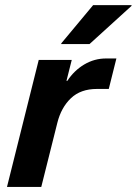

<svg xmlns="http://www.w3.org/2000/svg" viewBox="-20 -736 538 756"><path d="M7.5 0 132.5 -500H262.5L241.7 -417.5H245Q271.7 -458.3 311.7 -482.1Q351.7 -505.8 397.5 -505.8H438.3L408.3 -385.8H361.7Q297.5 -385.8 259.2 -349.2Q220.8 -312.5 205.8 -252.5L142.5 0ZM220.8 -562.5 221.7 -565.8 346.7 -715.8H498.3L497.5 -712.5L332.5 -562.5Z"/></svg>

Font: Funnel Sans
Style: Bold Italic
Weight: 700
Italic angle: -14.036°
Designer: NORD ID, Kristian Moeller
Foundry: Dicotype
Version: Version 1.000